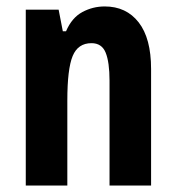

<svg xmlns="http://www.w3.org/2000/svg" viewBox="-20 -669 548 596"><path d="M305 -649Q372 -649 410.5 -599.5Q449 -550 449 -455V-93H320V-418Q320 -476 308 -505.5Q296 -535 264 -535Q222 -535 205.5 -495Q189 -455 189 -357V-93H60V-639H162L175 -572H185Q203 -614 235.5 -631.5Q268 -649 305 -649Z"/></svg>

Font: Noto Sans Kannada UI ExtraCondensed
Style: Bold
Weight: 700
Width: 2
Designer: Jelle Bosma - Monotype Design Team
Foundry: Monotype Imaging Inc.
Version: Version 2.005; ttfautohint (v1.8.4.7-5d5b)